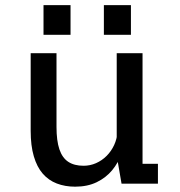

<svg xmlns="http://www.w3.org/2000/svg" viewBox="-20 -704 690 736"><path d="M268.1 11.6Q229.3 11.6 197.7 -0.6Q166.1 -12.7 143.8 -38.4Q121.5 -64.1 109.6 -104.9Q97.6 -145.6 97.6 -202.4V-500H196.6V-217.7Q196.6 -164.4 207.7 -131.6Q218.8 -98.8 241.7 -83.7Q264.6 -68.6 300.2 -68.6Q325.6 -68.6 348.2 -78.6Q370.9 -88.6 388.8 -106.5Q406.6 -124.4 417.5 -147.9Q428.4 -171.4 430.1 -198L458.1 -189Q458.1 -151.6 445.9 -115.9Q433.7 -80.1 409.8 -51.3Q385.8 -22.4 350.4 -5.4Q314.9 11.6 268.1 11.6ZM445.9 0 427.4 -107V-500H526.4V-52.6L506.9 -76.1H585.4V0ZM146.8 -684.3H250.4V-570.7H146.8ZM378.2 -684.3H481.9V-570.7H378.2Z"/></svg>

Font: Trispace Thin
Style: Regular
Weight: 100
Designer: Tyler Finck
Foundry: Etcetera Type Company
Version: Version 1.210